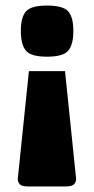

<svg xmlns="http://www.w3.org/2000/svg" viewBox="-20 -535 337 691"><path d="M214 -279 254 109Q254 120 246.5 128Q239 136 217 136H81Q58 136 51 128Q44 120 44 109L84 -279ZM244 -424Q244 -374 225.5 -352.5Q207 -331 149 -331Q92 -331 73.5 -352.5Q55 -374 55 -424Q55 -473 73.5 -494Q92 -515 149 -515Q207 -515 225.5 -494Q244 -473 244 -424Z"/></svg>

Font: Changa ExtraBold
Style: Regular
Weight: 800
Designer: Eduardo Rodriguez Tunni
Foundry: Eduardo Rodriguez Tunni
Version: Version 3.002; ttfautohint (v1.8.2)